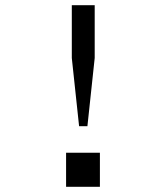

<svg xmlns="http://www.w3.org/2000/svg" viewBox="-20 -718 640 738"><path d="M284 -233 256 -495V-698H344V-495L316 -233ZM364 -131V0H234V-131Z"/></svg>

Font: iA Writer Duo S
Style: Regular
Weight: 400
Designer: Mike Abbink, Paul van der Laan, Pieter van Rosmalen, Oliver Reichenstein
Foundry: Bold Monday and Information Architects Inc.
Version: Version 2.000